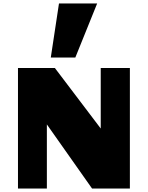

<svg xmlns="http://www.w3.org/2000/svg" viewBox="-20 -1080 848 1100"><path d="M83 -690.4H294.4L557.1 -343.8V-690.4H724.1V0H507.3L248.5 -367.2V0H83ZM271 -750.5 317.9 -1060.1H536.6L411.6 -750.5Z"/></svg>

Font: Candal
Style: Regular
Weight: 400
Designer: vernon adams
Foundry: vernon adams
Version: Version 1.000